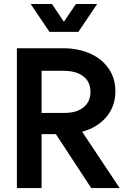

<svg xmlns="http://www.w3.org/2000/svg" viewBox="-20 -951 646 971"><path d="M65.4 -707H297.9Q376.5 -707 436.8 -679.7Q497.1 -652.3 530.3 -603Q563.5 -553.7 563.5 -490.2Q564 -415 519 -360.8Q474.1 -306.6 395.5 -284.7L585 0H441.4L262.7 -272.5H190.4V0H65.4ZM303.7 -379.9Q366.7 -379.4 402.1 -408Q437.5 -436.5 437.5 -486.3Q437.5 -536.1 402.3 -564.2Q367.2 -592.3 303.7 -592.8H190.4V-379.9ZM242.7 -930.7 303.2 -840.8 363.8 -930.7H471.2L376.5 -790H230L135.3 -930.7Z"/></svg>

Font: Wanted Sans SemiBold
Style: Regular
Weight: 600
Designer: Original Design by Kil Hyung-jin and Kang Hanbin, Wanted Lab, Inc; Hangeul from Source Han Sans by Jang Soo-young and Ka
Foundry: Wanted Lab, Inc.
Version: Version 1.003